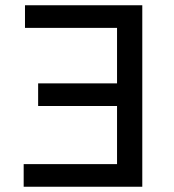

<svg xmlns="http://www.w3.org/2000/svg" viewBox="-20 -710 661 730"><path d="M521 0H70V-86H425V-307H125V-393H425V-604H75V-690H521Z"/></svg>

Font: Radio Canada
Style: Regular
Weight: 400
Designer: Charles Daoud, Etienne Aubert Bonn, Alexandre Saumier Demers, Jacques Le Bailly
Foundry: Radio-Canada
Version: Version 2.104;gftools[0.9.28.dev5+ged2979d]